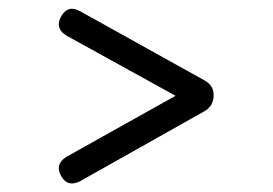

<svg xmlns="http://www.w3.org/2000/svg" viewBox="-20 -548 631 443"><path d="M133 -186 385 -327 133 -466Q106 -483 121 -510Q137 -538 165 -522L451 -363Q473 -351 473 -329Q473 -303 451 -291L165 -130Q136 -115 121 -142Q106 -169 133 -186Z"/></svg>

Font: Jura SemiBold
Style: Regular
Weight: 600
Designer: Daniel Johnson, Alexei Vanyashin
Foundry: Daniel Johnson
Version: Version 5.103